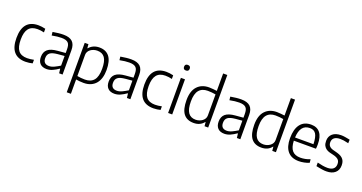

<svg xmlns="http://www.w3.org/2000/svg" viewBox="-47 -1680 5225 2773"><g transform="rotate(20 2566.0 -294.0)"><path d="M285 10Q47 10 47 -270Q47 -550 285 -550Q334 -550 393 -536V-480Q342 -493 291 -493Q200 -493 156.5 -438.5Q113 -384 113 -270Q113 -154 155.5 -100.5Q198 -47 290 -47Q315 -47 339 -50Q363 -53 393 -59V-4Q372 2 342 6Q312 10 285 10Z M608 5Q542 5 507 -31Q472 -67 472 -133Q472 -210 520 -250Q568 -290 671 -298L790 -308V-363Q790 -399 783.5 -424Q777 -449 761.5 -464Q746 -479 721 -486Q696 -493 660 -493Q598 -493 513 -476L507 -529Q554 -537 594 -541.5Q634 -546 671 -546Q765 -546 809.5 -504Q854 -462 854 -374V0H801L793 -67H788Q743 -35 698 -15Q653 5 608 5ZM627 -48Q665 -48 708.5 -69Q752 -90 790 -114V-262L687 -253Q646 -249 617.5 -241Q589 -233 571 -219Q553 -205 545 -185Q537 -165 537 -138Q537 -48 627 -48Z M998 -540H1055L1060 -480H1065Q1092 -513 1132 -531.5Q1172 -550 1223 -550Q1324 -550 1376.5 -483Q1429 -416 1429 -277Q1429 -212 1413.5 -159Q1398 -106 1366.5 -68.5Q1335 -31 1288 -10.5Q1241 10 1179 10Q1147 10 1117.5 7Q1088 4 1062 0V220H998ZM1181 -42Q1271 -42 1317 -97Q1363 -152 1363 -273Q1363 -390 1325 -443Q1287 -496 1210 -496Q1181 -496 1154.5 -487.5Q1128 -479 1107.5 -464Q1087 -449 1074.5 -427.5Q1062 -406 1062 -380V-53Q1089 -48 1119.5 -45Q1150 -42 1181 -42Z M1650 5Q1584 5 1549 -31Q1514 -67 1514 -133Q1514 -210 1562 -250Q1610 -290 1713 -298L1832 -308V-363Q1832 -399 1825.5 -424Q1819 -449 1803.5 -464Q1788 -479 1763 -486Q1738 -493 1702 -493Q1640 -493 1555 -476L1549 -529Q1596 -537 1636 -541.5Q1676 -546 1713 -546Q1807 -546 1851.5 -504Q1896 -462 1896 -374V0H1843L1835 -67H1830Q1785 -35 1740 -15Q1695 5 1650 5ZM1669 -48Q1707 -48 1750.5 -69Q1794 -90 1832 -114V-262L1729 -253Q1688 -249 1659.5 -241Q1631 -233 1613 -219Q1595 -205 1587 -185Q1579 -165 1579 -138Q1579 -48 1669 -48Z M2251 10Q2013 10 2013 -270Q2013 -550 2251 -550Q2300 -550 2359 -536V-480Q2308 -493 2257 -493Q2166 -493 2122.5 -438.5Q2079 -384 2079 -270Q2079 -154 2121.5 -100.5Q2164 -47 2256 -47Q2281 -47 2305 -50Q2329 -53 2359 -59V-4Q2338 2 2308 6Q2278 10 2251 10Z M2507 -664Q2464 -664 2464 -707Q2464 -750 2507 -750Q2551 -750 2551 -707Q2551 -664 2507 -664ZM2476 -540H2539V0H2476Z M2869 10Q2766 10 2714 -57Q2662 -124 2662 -267Q2662 -407 2728.5 -478.5Q2795 -550 2908 -550Q2940 -550 2969.5 -546.5Q2999 -543 3028 -540V-808H3092V0H3036L3030 -62H3026Q2971 10 2869 10ZM2880 -44Q2908 -44 2934.5 -52.5Q2961 -61 2982 -76.5Q3003 -92 3015.5 -113.5Q3028 -135 3028 -162V-486Q2999 -491 2969 -494Q2939 -497 2907 -497Q2819 -497 2773.5 -442.5Q2728 -388 2728 -270Q2728 -153 2766 -98.5Q2804 -44 2880 -44Z M3340 5Q3274 5 3239 -31Q3204 -67 3204 -133Q3204 -210 3252 -250Q3300 -290 3403 -298L3522 -308V-363Q3522 -399 3515.5 -424Q3509 -449 3493.5 -464Q3478 -479 3453 -486Q3428 -493 3392 -493Q3330 -493 3245 -476L3239 -529Q3286 -537 3326 -541.5Q3366 -546 3403 -546Q3497 -546 3541.5 -504Q3586 -462 3586 -374V0H3533L3525 -67H3520Q3475 -35 3430 -15Q3385 5 3340 5ZM3359 -48Q3397 -48 3440.5 -69Q3484 -90 3522 -114V-262L3419 -253Q3378 -249 3349.5 -241Q3321 -233 3303 -219Q3285 -205 3277 -185Q3269 -165 3269 -138Q3269 -48 3359 -48Z M3910 10Q3807 10 3755 -57Q3703 -124 3703 -267Q3703 -407 3769.5 -478.5Q3836 -550 3949 -550Q3981 -550 4010.5 -546.5Q4040 -543 4069 -540V-808H4133V0H4077L4071 -62H4067Q4012 10 3910 10ZM3921 -44Q3949 -44 3975.5 -52.5Q4002 -61 4023 -76.5Q4044 -92 4056.5 -113.5Q4069 -135 4069 -162V-486Q4040 -491 4010 -494Q3980 -497 3948 -497Q3860 -497 3814.5 -442.5Q3769 -388 3769 -270Q3769 -153 3807 -98.5Q3845 -44 3921 -44Z M4485 9Q4372 9 4313.5 -60Q4255 -129 4255 -260Q4255 -401 4312 -475Q4369 -549 4478 -549Q4569 -549 4616 -489Q4663 -429 4663 -313Q4663 -268 4659 -245H4319Q4323 -143 4364.5 -94.5Q4406 -46 4490 -46Q4525 -46 4562 -53Q4599 -60 4639 -76L4644 -23Q4609 -8 4566.5 0.5Q4524 9 4485 9ZM4477 -496Q4329 -496 4320 -294H4603Q4600 -402 4570.5 -449Q4541 -496 4477 -496Z M4912 11Q4896 11 4880 10Q4864 9 4845 6Q4826 3 4803 -1Q4780 -5 4752 -11V-66Q4794 -55 4833.5 -48.5Q4873 -42 4908 -42Q4966 -42 4997 -68Q5028 -94 5028 -142Q5028 -191 4999 -214Q4970 -237 4920 -248Q4892 -254 4863 -262Q4834 -270 4811 -286Q4788 -302 4773 -329.5Q4758 -357 4758 -403Q4758 -473 4805.5 -513Q4853 -553 4936 -553Q4951 -553 4964.5 -552Q4978 -551 4993.5 -548.5Q5009 -546 5027.5 -542.5Q5046 -539 5072 -534L5070 -479Q5025 -490 4996.5 -494Q4968 -498 4942 -498Q4883 -498 4852 -473.5Q4821 -449 4821 -404Q4821 -377 4830.5 -360Q4840 -343 4856 -332Q4872 -321 4893.5 -314.5Q4915 -308 4940 -302Q4973 -294 5000.5 -283Q5028 -272 5048.5 -254Q5069 -236 5080 -210Q5091 -184 5091 -145Q5091 -72 5043.5 -30.5Q4996 11 4912 11Z"/></g></svg>

Font: Encode Sans Narrow
Style: Light
Weight: 300
Designer: Pablo Impallari, Andres Torresi
Foundry: Pablo Impallari, Andres Torresi
Version: Version 1.000; ttfautohint (v1.00) -l 8 -r 50 -G 200 -x 14 -